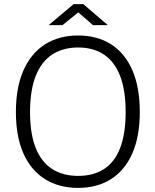

<svg xmlns="http://www.w3.org/2000/svg" viewBox="-20 -906 758 936"><path d="M361 10Q267.5 10 199.2 -32.8Q131 -75.5 94.2 -158Q57.5 -240.5 57.5 -360Q57.5 -480 94.5 -563.2Q131.5 -646.5 199.5 -689.8Q267.5 -733 361 -733Q454 -733 521.5 -690Q589 -647 625.2 -563.8Q661.5 -480.5 661.5 -360Q661.5 -241 625.2 -158.5Q589 -76 521.5 -33Q454 10 361 10ZM361 -48.5Q435.5 -48.5 487.2 -82Q539 -115.5 565.8 -184.8Q592.5 -254 592.5 -359.5Q592.5 -467 565.2 -536.5Q538 -606 486.5 -640.2Q435 -674.5 361 -674.5Q287 -674.5 234.5 -640.2Q182 -606 154.2 -536Q126.5 -466 126.5 -359.5Q126.5 -253.5 154.2 -184.5Q182 -115.5 234.5 -82Q287 -48.5 361 -48.5ZM433.5 -783.5 361.5 -845.5 284.5 -783.5H217L339 -886H386L505.5 -783.5Z"/></svg>

Font: Public Sans Thin ExtraLight
Style: Regular
Weight: 250
Version: Version 1.007